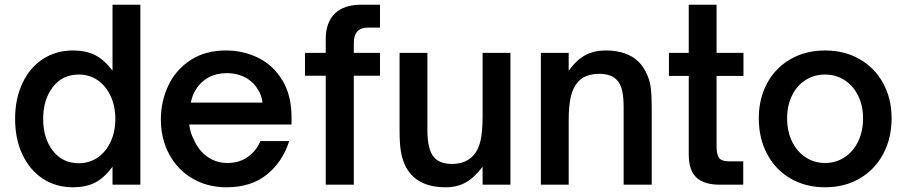

<svg xmlns="http://www.w3.org/2000/svg" viewBox="-20 -783 3842 814"><path d="M44 -279Q44 -364 75 -430Q106 -496 161.5 -532.5Q217 -569 290 -569Q343 -569 382 -550Q421 -531 457 -483V-763H575V0H457V-76Q421 -28 382.5 -8.5Q344 11 290 11Q217 11 161.5 -25.5Q106 -62 75 -128Q44 -194 44 -279ZM469 -279Q469 -333 449 -376Q429 -419 394 -443Q359 -467 314 -467Q245 -467 204 -414Q163 -361 163 -279Q163 -197 204 -144Q245 -91 314 -91Q359 -91 394 -115Q429 -139 449 -182Q469 -225 469 -279Z M662 -277Q662 -353 693.5 -420Q725 -487 787.5 -528Q850 -569 938 -569Q1012 -569 1075.5 -537.5Q1139 -506 1177.5 -442Q1216 -378 1216 -285V-255H782Q788 -216 801 -193Q821 -146 858.5 -119Q896 -92 944 -92Q995 -92 1031.5 -118.5Q1068 -145 1084 -185H1206Q1179 -98 1112 -43.5Q1045 11 941 11Q859 11 795.5 -26.5Q732 -64 697 -129.5Q662 -195 662 -277ZM1093 -348Q1089 -379 1075 -401Q1055 -436 1020 -454.5Q985 -473 942 -473Q898 -473 864 -454.5Q830 -436 809 -401Q796 -381 789 -348Z M1361 0V-462H1273V-559H1361V-617Q1361 -688 1399.5 -725.5Q1438 -763 1511 -763H1591V-666H1539Q1480 -666 1480 -600V-559H1591V-462H1480V0Z M1698 -81Q1685 -108 1679.5 -141.5Q1674 -175 1674 -232V-559H1792V-231Q1792 -147 1821 -115Q1845 -88 1897 -88Q1954 -88 1987 -124Q2008 -147 2017 -185.5Q2026 -224 2026 -289V-559H2144V0H2026V-76Q1991 -30 1954.5 -9.5Q1918 11 1869 11Q1743 11 1698 -81Z M2273 0V-559H2391V-483Q2426 -531 2463 -550Q2500 -569 2547 -569Q2673 -569 2718 -478Q2735 -445 2739 -411Q2743 -377 2743 -327V0H2624V-327Q2624 -371 2617.5 -399Q2611 -427 2596 -443Q2572 -470 2520 -470Q2459 -470 2429 -434Q2409 -411 2400 -373Q2391 -335 2391 -269V0Z M3031 0Q2966 0 2933 -30Q2900 -60 2900 -129V-461H2816V-559H2900V-763H3018V-559H3132V-461H3018V-162Q3018 -130 3028 -114.5Q3038 -99 3072 -99H3131V0Z M3197 -282Q3197 -365 3232.5 -430.5Q3268 -496 3332 -532.5Q3396 -569 3478 -569Q3560 -569 3624 -532.5Q3688 -496 3724 -430.5Q3760 -365 3760 -282Q3760 -197 3724.5 -130.5Q3689 -64 3625 -26.5Q3561 11 3478 11Q3396 11 3332 -26Q3268 -63 3232.5 -129.5Q3197 -196 3197 -282ZM3639 -282Q3639 -334 3618.5 -376.5Q3598 -419 3561 -443Q3524 -467 3478 -467Q3432 -467 3395 -443.5Q3358 -420 3337.5 -377.5Q3317 -335 3317 -282Q3317 -226 3338 -183Q3359 -140 3395.5 -116Q3432 -92 3478 -92Q3524 -92 3561 -116.5Q3598 -141 3618.5 -184Q3639 -227 3639 -282Z"/></svg>

Font: Open Sauce One SemiBold
Style: Regular
Weight: 600
Designer: Alfredo Marco Pradil
Foundry: Creative Sauce Fz LLC
Version: Version 1.477